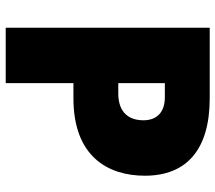

<svg xmlns="http://www.w3.org/2000/svg" viewBox="-61 -693 754 672"><g transform="rotate(90 316.0 -357.0)"><path d="M324 -714H77V0H271V-237H324C527 -237 595 -357 595 -487C595 -632 505 -714 324 -714ZM320 -557C376 -557 401 -526 401 -482C401 -417 358 -394 308 -394H271V-557Z"/></g></svg>

Font: Noto Sans UI Black
Style: Regular
Weight: 900
Designer: Monotype Design Team
Foundry: Monotype Imaging Inc.
Version: Version 1.901